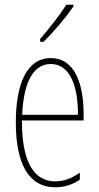

<svg xmlns="http://www.w3.org/2000/svg" viewBox="-20 -783 420 813"><path d="M291 -756V-763H261C227 -711 195 -671 150 -618V-606H164C203 -643 258 -707 291 -756ZM195 -537C94 -537 47 -429 47 -264C47 -94 99 10 214 10C255 10 290 -3 318 -22V-52C283 -27 249 -15 214 -15C119 -15 72 -106 73 -273H334V-301C334 -421 300 -537 195 -537ZM195 -512C278 -512 311 -414 310 -297H74C80 -442 125 -512 195 -512Z"/></svg>

Font: Noto Sans Myanmar UI ExtraCondensed Thin
Style: Regular
Weight: 100
Width: 2
Designer: Monotype Design Team
Foundry: Monotype Imaging Inc.
Version: Version 2.103